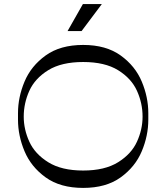

<svg xmlns="http://www.w3.org/2000/svg" viewBox="-20 -920 808 940"><path d="M706.1 -334Q706.1 -256 674.1 -179.5Q642.1 -103 570.6 -51.5Q499.1 0 387.1 0Q275.1 0 203.6 -51.5Q132.1 -103 100.1 -179.5Q68.1 -256 68.1 -334V-366Q68.1 -444 100.1 -520.5Q132.1 -597 203.6 -648.5Q275.1 -700 387.1 -700Q499.1 -700 570.6 -648.5Q642.1 -597 674.1 -520.5Q706.1 -444 706.1 -366ZM387.1 -85.1Q492.9 -85.1 558.1 -125.7Q623.2 -166.2 650.6 -226.3Q678 -286.4 678 -349Q678 -414.8 650.6 -475.4Q623.2 -536 558.4 -576.2Q493.5 -616.4 387.1 -616.4Q280.8 -616.4 215.9 -576.2Q151 -536 123.6 -475.4Q96.2 -414.8 96.2 -349Q96.2 -286.4 123.6 -226.3Q151 -166.2 216.2 -125.7Q281.4 -85.1 387.1 -85.1ZM478.5 -900 379.5 -768H310.8L385.8 -900Z"/></svg>

Font: Space Cowgirl
Style: Regular
Weight: 400
Designer: Valery Marier
Foundry: Valery Marier
Version: Version 1.000